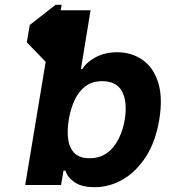

<svg xmlns="http://www.w3.org/2000/svg" viewBox="-20 -770 708 799"><path d="M211.3 -750H236.5L232.6 -727.3H356.9L316.8 -482.6H322.4Q341.6 -513.1 380 -532.8Q418.3 -552.6 467.7 -552.6Q527 -552.6 572.3 -521.5Q617.5 -490.4 637.8 -428.1Q658 -365.8 642.8 -272Q627.5 -180.4 587.2 -117.9Q546.9 -55.4 491.3 -23.3Q435.7 8.9 374.3 8.9Q320.3 8.9 290.8 -11.2Q261.4 -31.2 252.1 -60H244.3L234 0H84.9L170.1 -512.8L91.6 -593.8L103.7 -665.8ZM499.3 -272.7Q510.7 -345.9 488.1 -389Q465.6 -432.2 405.5 -432.2Q363.6 -432.2 335.4 -410.9Q307.2 -389.6 290.5 -353.3Q273.8 -317.1 266.3 -272.7Q258.9 -228.3 263.5 -191.8Q268.1 -155.2 289.4 -133.3Q310.7 -111.5 353 -111.5Q412.3 -111.5 449.4 -155.5Q486.5 -199.6 499.3 -272.7Z"/></svg>

Font: Inter UI
Style: Bold Italic
Weight: 700
Italic angle: 9.39999°
Designer: Rasmus Andersson
Foundry: rsms
Version: 3.2;8d6f07862